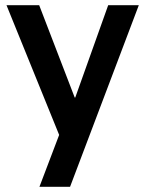

<svg xmlns="http://www.w3.org/2000/svg" viewBox="-20 -520 560 740"><path d="M208 0 5 -500H131L268 -144H270L397 -500H515L250 200H132Z"/></svg>

Font: PT Root UI Bold
Style: Regular
Weight: 700
Designer: Vitaly Kuzmin
Foundry: ParaType Ltd.
Version: Version 2.000G